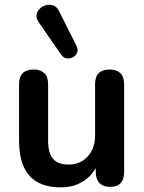

<svg xmlns="http://www.w3.org/2000/svg" viewBox="-20 -796 619 826"><path d="M242 10Q181 10 141 -12.5Q101 -35 81.5 -80Q62 -125 62 -192V-434Q62 -466 78 -481.5Q94 -497 124 -497Q154 -497 170.5 -481.5Q187 -466 187 -434V-190Q187 -138 208 -113Q229 -88 275 -88Q325 -88 357 -122.5Q389 -157 389 -214V-434Q389 -466 405 -481.5Q421 -497 451 -497Q481 -497 497.5 -481.5Q514 -466 514 -434V-56Q514 8 453 8Q424 8 408 -8.5Q392 -25 392 -56V-132L406 -102Q385 -48 342.5 -19Q300 10 242 10ZM243 -561 146 -701Q135 -718 137.5 -733Q140 -748 151.5 -759Q163 -770 178.5 -774Q194 -778 209.5 -772.5Q225 -767 234 -748L309 -599Q317 -583 312 -570Q307 -557 294 -550Q281 -543 267 -545Q253 -547 243 -561Z"/></svg>

Font: Nunito ExtraLight
Style: Regular
Weight: 200
Designer: Vernon Adams
Foundry: Vernon Adams
Version: Version 3.602